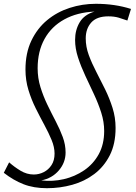

<svg xmlns="http://www.w3.org/2000/svg" viewBox="-31 -770 714 1010"><path d="M17 84Q44 108 77 128Q110 148 147 148Q174 148 199 135.5Q224 123 240 98.5Q256 74 256 38Q256 4 240.5 -33.5Q225 -71 202.5 -112.5Q180 -154 157 -200Q134 -246 118.5 -297Q103 -348 103 -404Q103 -491 134 -556Q165 -621 217 -664Q269 -707 335.5 -728.5Q402 -750 473 -750Q573 -750 658 -723L639 -662Q617 -670 593.5 -677Q570 -684 539 -684Q478 -684 449 -651.5Q420 -619 420 -568Q420 -524 436 -480.5Q452 -437 475.5 -392Q499 -347 522 -300Q545 -253 561 -202.5Q577 -152 577 -97Q577 -13 546.5 47Q516 107 465 145.5Q414 184 349.5 202Q285 220 216 220Q146 220 92.5 199Q39 178 -11 139ZM466 -709Q375 -705 307.5 -668Q240 -631 203.5 -565.5Q167 -500 167 -411Q167 -359 182 -311Q197 -263 218.5 -218.5Q240 -174 262 -132Q284 -90 299 -49.5Q314 -9 314 32Q314 85 278.5 126.5Q243 168 186 179Q246 186 304.5 172.5Q363 159 411.5 126Q460 93 488.5 41Q517 -11 517 -81Q517 -129 501.5 -177.5Q486 -226 463 -275Q440 -324 417.5 -372Q395 -420 379.5 -467.5Q364 -515 364 -560Q364 -612 388 -652.5Q412 -693 466 -709Z"/></svg>

Font: Georama ExtraExtended Light
Style: Italic
Weight: 300
Width: 8
Italic angle: -9°
Designer: Jean-Baptiste Levee
Foundry: Production Type
Version: Version 1.000